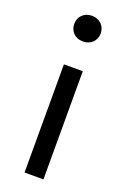

<svg xmlns="http://www.w3.org/2000/svg" viewBox="-151 -829 577 879"><g transform="rotate(20 138.0 -390.0)"><path d="M184 0V-527H92V0ZM73 -717C73 -682 99 -655 137 -655C176 -655 202 -682 202 -717C202 -753 176 -780 137 -780C99 -780 73 -753 73 -717Z"/></g></svg>

Font: FiraGO Unicode
Style: Regular
Weight: 400
Designer: bBox Type
Foundry: bBox Type GmbH
Version: Version 1.001;PS 001.001;hotconv 1.0.88;makeotf.lib2.5.64775